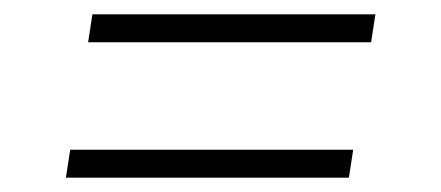

<svg xmlns="http://www.w3.org/2000/svg" viewBox="-20 -474 616 268"><path d="M498 -415 504 -454H109L103 -415ZM72 -226H467L473 -265H78Z"/></svg>

Font: Iosevka Sparkle Extralight
Style: Italic
Weight: 200
Italic angle: -9°
Designer: Belleve Invis
Foundry: Belleve Invis
Version: Version 4.5.0; ttfautohint (v1.8.3)